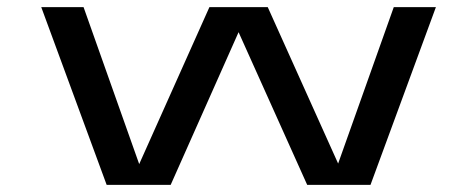

<svg xmlns="http://www.w3.org/2000/svg" viewBox="-20 -520 1340 540"><path d="M280 0 96 -500H215L371.5 -58.5L569 -500H733L931 -60L1087.5 -500H1206L1022 0H844L651 -429.5L460 0Z"/></svg>

Font: Trispace Expanded
Style: Regular
Weight: 400
Width: 7
Designer: Tyler Finck
Foundry: Etcetera Type Company
Version: Version 1.210; ttfautohint (v1.8.3)